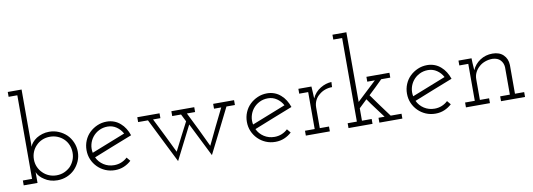

<svg xmlns="http://www.w3.org/2000/svg" viewBox="-59 -1123 4218 1520"><g transform="rotate(-10 2050.0 -363.5)"><path d="M35 0H146V-41Q146 -53 146 -63.5Q146 -74 146 -87Q152 -69 167 -52.5Q182 -36 203 -23Q223 -9 249.5 -1Q276 7 306 7Q347 7 383 -8Q419 -23 446 -50Q472 -77 487.5 -112Q503 -147 503 -188Q503 -228 487.5 -264Q472 -300 446 -326Q419 -352 383 -367.5Q347 -383 306 -383Q277 -383 251 -375Q225 -367 204 -354Q183 -340 169 -323.5Q155 -307 149 -290Q150 -305 150 -313.5Q150 -322 150 -337V-750H39V-711H109V-39H35ZM306 -343Q338 -343 366 -331.5Q394 -320 415 -300Q437 -279 449 -250Q461 -221 461 -188Q461 -155 449 -127Q437 -99 417 -78Q395 -57 367 -45Q339 -33 306 -33Q274 -33 246 -44.5Q218 -56 197 -77Q175 -98 162.5 -126.5Q150 -155 150 -188Q150 -220 161.5 -248Q173 -276 194 -297Q215 -319 243.5 -331Q272 -343 306 -343Z M769 -343Q808 -343 839.5 -321.5Q871 -300 889 -266Q821 -239 753.5 -212.5Q686 -186 618 -159Q611 -193 619 -225.5Q627 -258 647 -284Q668 -311 699.5 -327Q731 -343 769 -343ZM900 -45 875 -75Q854 -55 827 -44Q800 -33 769 -33Q722 -33 685 -57Q648 -81 630 -120Q708 -152 785.5 -182Q863 -212 941 -243Q931 -273 915 -298.5Q899 -324 878 -342Q856 -362 828 -372.5Q800 -383 769 -383Q728 -383 692.5 -367.5Q657 -352 630 -326Q603 -300 588 -264Q573 -228 573 -188Q573 -147 588 -112Q603 -77 630 -50Q657 -23 692.5 -8Q728 7 769 7Q808 7 841 -7Q874 -21 900 -45Z M1409 -247 1544 23Q1589 -67 1634 -156Q1679 -245 1724 -336H1792V-375H1624V-336H1682Q1646 -264 1612 -194Q1578 -124 1544 -52Q1511 -123 1476.5 -193.5Q1442 -264 1406 -336H1472V-375H1288V-336H1359L1389 -276Q1360 -221 1332.5 -167Q1305 -113 1274 -52Q1243 -117 1206.5 -190.5Q1170 -264 1134 -336H1193V-375H1014V-336H1093Q1138 -245 1182.5 -156Q1227 -67 1272 23Z M2058 -343Q2097 -343 2128.5 -321.5Q2160 -300 2178 -266Q2110 -239 2042.5 -212.5Q1975 -186 1907 -159Q1900 -193 1908 -225.5Q1916 -258 1936 -284Q1957 -311 1988.5 -327Q2020 -343 2058 -343ZM2189 -45 2164 -75Q2143 -55 2116 -44Q2089 -33 2058 -33Q2011 -33 1974 -57Q1937 -81 1919 -120Q1997 -152 2074.5 -182Q2152 -212 2230 -243Q2220 -273 2204 -298.5Q2188 -324 2167 -342Q2145 -362 2117 -372.5Q2089 -383 2058 -383Q2017 -383 1981.5 -367.5Q1946 -352 1919 -326Q1892 -300 1877 -264Q1862 -228 1862 -188Q1862 -147 1877 -112Q1892 -77 1919 -50Q1946 -23 1981.5 -8Q2017 7 2058 7Q2097 7 2130 -7Q2163 -21 2189 -45Z M2496 0V-39H2422V-205Q2422 -236 2435 -262.5Q2448 -289 2471 -306Q2491 -323 2517.5 -332.5Q2544 -342 2574 -342L2576 -383Q2553 -382 2530.5 -375Q2508 -368 2487 -355Q2465 -342 2447.5 -322.5Q2430 -303 2419 -278Q2418 -295 2418 -300Q2418 -305 2417 -322L2414 -375H2309V-336H2381V-39H2303V0Z M2646 0H2839V-39H2761V-139L2825 -200Q2853 -159 2883 -119.5Q2913 -80 2943 -39H2894V0H3079V-39H2992Q2957 -86 2923 -132.5Q2889 -179 2855 -227Q2887 -257 2912.5 -281.5Q2938 -306 2968 -336H3041V-375H2856V-336H2917L2761 -190V-750H2649V-711H2720V-39H2646Z M3345 -343Q3384 -343 3415.5 -321.5Q3447 -300 3465 -266Q3397 -239 3329.5 -212.5Q3262 -186 3194 -159Q3187 -193 3195 -225.5Q3203 -258 3223 -284Q3244 -311 3275.5 -327Q3307 -343 3345 -343ZM3476 -45 3451 -75Q3430 -55 3403 -44Q3376 -33 3345 -33Q3298 -33 3261 -57Q3224 -81 3206 -120Q3284 -152 3361.5 -182Q3439 -212 3517 -243Q3507 -273 3491 -298.5Q3475 -324 3454 -342Q3432 -362 3404 -372.5Q3376 -383 3345 -383Q3304 -383 3268.5 -367.5Q3233 -352 3206 -326Q3179 -300 3164 -264Q3149 -228 3149 -188Q3149 -147 3164 -112Q3179 -77 3206 -50Q3233 -23 3268.5 -8Q3304 7 3345 7Q3384 7 3417 -7Q3450 -21 3476 -45Z M3783 0V-39H3709V-205Q3709 -235 3721.5 -260Q3734 -285 3756 -304Q3776 -322 3804 -332Q3832 -342 3863 -342Q3905 -340 3926.5 -316.5Q3948 -293 3950 -260V-39H3872V0H4065V-39H3991V-271Q3989 -321 3957 -352Q3925 -383 3870 -383Q3814 -383 3770 -354Q3726 -325 3706 -278Q3705 -295 3704 -308.5Q3703 -322 3702 -339L3701 -375H3596V-336H3668V-39H3590V0Z"/></g></svg>

Font: Josefin Slab Thin
Style: Regular
Weight: 400
Version: Version 2.000